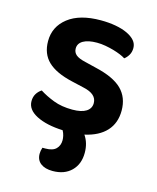

<svg xmlns="http://www.w3.org/2000/svg" viewBox="-105 -563 680 832"><g transform="rotate(15 235.0 -146.5)"><path d="M432 -134Q432 -78 399 -42Q366 -6 303 8Q325 40 325 84Q325 135 294 165.5Q263 196 210 196Q176 196 156.5 181Q137 166 137 138Q137 125 142 110H155Q188 110 203 95Q218 80 218 56Q218 47 215.5 36Q213 25 207 14Q134 11 89 -12Q44 -35 44 -73Q44 -92 52.5 -106Q61 -120 75 -129Q103 -111 139.5 -97Q176 -83 224 -83Q265 -83 286 -96.5Q307 -110 307 -134Q307 -175 247 -188L191 -201Q117 -218 81.5 -252Q46 -286 46 -343Q46 -408 98 -448.5Q150 -489 244 -489Q280 -489 310.5 -483.5Q341 -478 363.5 -467.5Q386 -457 398.5 -442.5Q411 -428 411 -409Q411 -391 403 -377.5Q395 -364 384 -356Q375 -362 360.5 -368Q346 -374 328.5 -379Q311 -384 291.5 -387.5Q272 -391 253 -391Q214 -391 192 -378.5Q170 -366 170 -343Q170 -326 182.5 -315Q195 -304 226 -297L275 -285Q358 -266 395 -229.5Q432 -193 432 -134Z"/></g></svg>

Font: Baloo Bhaina 2 SemiBold
Style: Regular
Weight: 600
Designer: Yesha Goshar, Manish Minz, Shuchita Grover and Ek Type
Foundry: Ek Type
Version: Version 1.640;hotconv 1.0.111;makeotfexe 2.5.65597; ttfautoh